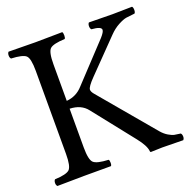

<svg xmlns="http://www.w3.org/2000/svg" viewBox="-139 -940 1077 1080"><g transform="rotate(-20 399.5 -400.0)"><path d="M237 -151Q237 -77 256.5 -59Q276 -41 345 -38Q350 -33 350 -17Q350 -5 345 0H289Q289 0 185 0Q136 0 24 2Q17 -5 17 -17Q17 -31 24 -38Q93 -41 112 -59Q131 -77 131 -151V-649Q131 -723 112 -740.5Q93 -758 24 -761Q17 -768 17 -781Q17 -795 24 -802Q136 -800 184 -800Q231 -800 345 -802Q350 -797 350 -781Q350 -766 345 -761Q276 -758 256.5 -740.5Q237 -723 237 -649V-430Q296 -435 335 -479L539 -697Q563 -724 563 -737Q563 -757 505 -761Q498 -768 498 -781Q498 -795 505 -802Q597 -800 645 -800Q687 -800 763 -802Q769 -796 769 -781Q769 -767 763 -761Q730 -758 711.5 -755Q693 -752 663 -736Q633 -720 606 -692L424 -505Q381 -461 381 -444Q381 -431 397 -413L668 -91Q686 -70 706.5 -58Q727 -46 740 -43.5Q753 -41 777 -38Q784 -31 784 -17Q784 -5 777 2Q695 0 652 0Q635 0 585 2Q579 2 579 -5Q576 -38 534 -91L340 -336Q305 -381 237 -383Z"/></g></svg>

Font: Indiction Unicode
Style: Normal
Weight: 500
Version: Version 1.1